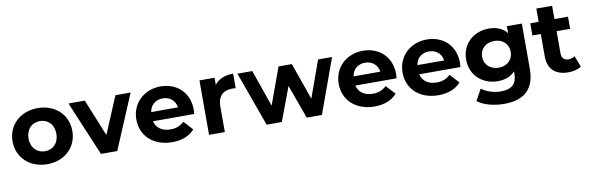

<svg xmlns="http://www.w3.org/2000/svg" viewBox="-55 -1162 5729 1868"><g transform="rotate(-10 2809.5 -227.5)"><path d="M328 8C499 8 623 -107 623 -269C623 -431 499 -546 328 -546C157 -546 32 -431 32 -269C32 -107 157 8 328 8ZM328 -120C250 -120 190 -176 190 -269C190 -362 250 -418 328 -418C406 -418 465 -362 465 -269C465 -176 406 -120 328 -120Z M1096 -538 942 -172 793 -538H632L858 0H1019L1246 -538Z M1822 -267C1822 -440 1700 -546 1542 -546C1378 -546 1255 -430 1255 -269C1255 -109 1376 8 1562 8C1659 8 1734 -22 1784 -79L1701 -169C1664 -134 1623 -117 1566 -117C1484 -117 1427 -158 1412 -225H1819C1820 -238 1822 -255 1822 -267ZM1543 -428C1613 -428 1664 -384 1675 -316H1410C1421 -385 1472 -428 1543 -428Z M2075 -467V-538H1926V0H2082V-254C2082 -357 2139 -404 2225 -404C2237 -404 2247 -403 2260 -402V-546C2177 -546 2113 -519 2075 -467Z M3098 -538 2967 -174 2839 -538H2707L2575 -174L2448 -538H2301L2495 0H2645L2770 -334L2891 0H3041L3236 -538Z M3821 -267C3821 -440 3699 -546 3541 -546C3377 -546 3254 -430 3254 -269C3254 -109 3375 8 3561 8C3658 8 3733 -22 3783 -79L3700 -169C3663 -134 3622 -117 3565 -117C3483 -117 3426 -158 3411 -225H3818C3819 -238 3821 -255 3821 -267ZM3542 -428C3612 -428 3663 -384 3674 -316H3409C3420 -385 3471 -428 3542 -428Z M4452 -267C4452 -440 4330 -546 4172 -546C4008 -546 3885 -430 3885 -269C3885 -109 4006 8 4192 8C4289 8 4364 -22 4414 -79L4331 -169C4294 -134 4253 -117 4196 -117C4114 -117 4057 -158 4042 -225H4449C4450 -238 4452 -255 4452 -267ZM4173 -428C4243 -428 4294 -384 4305 -316H4040C4051 -385 4102 -428 4173 -428Z M4963 -538V-469C4922 -521 4860 -546 4785 -546C4636 -546 4516 -443 4516 -286C4516 -129 4636 -26 4785 -26C4855 -26 4914 -48 4955 -93V-70C4955 27 4907 77 4797 77C4728 77 4653 53 4607 16L4545 128C4608 177 4707 202 4809 202C5003 202 5111 110 5111 -90V-538ZM4816 -154C4734 -154 4674 -207 4674 -286C4674 -365 4734 -418 4816 -418C4898 -418 4957 -365 4957 -286C4957 -207 4898 -154 4816 -154Z M5561 -136C5544 -123 5521 -116 5498 -116C5456 -116 5431 -141 5431 -187V-406H5565V-526H5431V-657H5275V-526H5192V-406H5275V-185C5275 -57 5349 8 5476 8C5524 8 5571 -3 5603 -26Z"/></g></svg>

Font: Montserrat Lite
Style: Bold
Weight: 700
Designer: Julieta Ulanovsky
Foundry: Julieta Ulanovsky
Version: Version 7.200;PS 007.200;hotconv 1.0.88;makeotf.lib2.5.64775